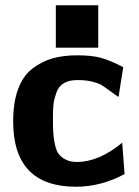

<svg xmlns="http://www.w3.org/2000/svg" viewBox="-20 -698 529 729"><path d="M192 -517V-678H353V-517ZM30 -237Q30 -310 49 -360.5Q68 -411 103.5 -438Q139 -465 180 -476.5Q221 -488 273 -488Q328 -488 363 -478.5Q398 -469 448 -443L430 -330Q416 -339 396.5 -353.5Q377 -368 365.5 -375Q354 -382 330.5 -388Q307 -394 274 -394Q243 -394 223 -382.5Q203 -371 194.5 -347.5Q186 -324 183.5 -305.5Q181 -287 181 -256Q181 -220 182 -198.5Q183 -177 188 -152Q193 -127 202.5 -114Q212 -101 229.5 -92Q247 -83 272 -83Q355 -83 444 -156L453 -37Q363 11 269 11Q30 11 30 -237Z"/></svg>

Font: Coval
Style: Black
Weight: 1000
Foundry: Context Ltd
Version: Version 001.000